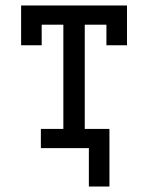

<svg xmlns="http://www.w3.org/2000/svg" viewBox="-20 -540 540 700"><path d="M304 140V0H129V-70H211V-450H132V-375H57V-520H443V-375H368V-450H289V-70H379V140Z"/></svg>

Font: Iosevka Gothic
Style: Regular
Weight: 400
Monospace: yes
Designer: Belleve Invis
Foundry: Belleve Invis
Version: Version 15.5.1; ttfautohint (v1.8.4)